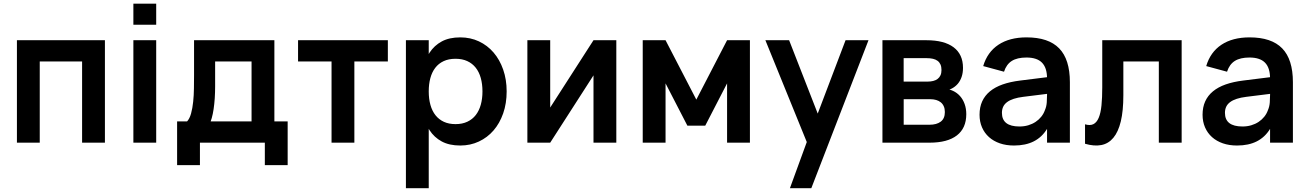

<svg xmlns="http://www.w3.org/2000/svg" viewBox="-20 -752 6894 1012"><path d="M69.2 0V-540H533V0H412.7V-428H189.5V0Z M683 -621.8V-732.5H803.3V-621.8ZM683 0V-540H803.3V0Z M1426.2 -102.8V-540H1002.8V-356Q1002.8 -323.4 1002.2 -286.6Q1001.8 -249.8 998.2 -215.8Q994.7 -181.8 987.1 -153.9Q979.5 -126 965.3 -111.2L1083.2 -95.5Q1090.4 -109.4 1096.2 -130.1Q1102 -150.8 1105.9 -176.9Q1109.8 -203 1111.9 -233.6Q1113.9 -264.2 1113.9 -297.3V-428H1305.9V-102.8ZM913.5 118.3H1033.8V0H1375.9V118.3H1496.2V-112H1426.2H966H913.5Z M1727.5 0V-428H1551V-540H2024.3V-428H1847.8V0Z M2119.5 240V-540H2239.8V240ZM2406 15Q2348.1 15 2308.4 -6.4Q2268.7 -27.8 2244 -65.8Q2219.2 -103.8 2208.5 -156.1Q2197.8 -208.4 2197.8 -270.2Q2197.8 -332.1 2208.6 -384.3Q2219.4 -436.6 2244.2 -474.5Q2268.9 -512.3 2308.6 -533.7Q2348.2 -555 2406 -555Q2459.4 -555 2504.2 -534Q2548.9 -513 2581.4 -475.3Q2613.9 -437.6 2632.2 -385.1Q2650.5 -332.7 2650.5 -270.2Q2650.5 -207 2632.2 -154.5Q2613.8 -101.9 2581.3 -64.4Q2548.8 -26.9 2504 -6Q2459.2 15 2406 15ZM2381 -97.8Q2416.6 -97.8 2443.3 -110.4Q2470.1 -122.9 2487.8 -145.8Q2505.5 -168.7 2514.2 -200.3Q2523 -231.9 2523 -270.2Q2523 -309.3 2514 -341.2Q2505.1 -373 2487.3 -395.3Q2469.6 -417.7 2443 -429.9Q2416.5 -442.2 2381 -442.2Q2344.5 -442.2 2318 -429.6Q2291.4 -417.1 2274.1 -394.4Q2256.8 -371.8 2248.3 -340.2Q2239.8 -308.7 2239.8 -270.2Q2239.8 -230.6 2248.8 -198.7Q2257.8 -166.8 2275.6 -144.4Q2293.4 -122 2319.7 -109.9Q2346 -97.8 2381 -97.8Z M3228.5 -540V0H3108.2V-354.8L2880 0H2759.7V-540H2880V-185.2L3108.2 -540Z M3367.7 0V-540H3488L3650.2 -226.9L3812.3 -540H3932.7V0H3812.3V-312.5L3697.3 -89.8H3603L3488 -312.5V0Z M4143.5 240 4247.7 -45.3 4249.5 38.7 4014.2 -540H4139.3L4306.3 -111.8H4274.3L4436.8 -540H4557.7L4256.3 240Z M4879.2 0H4631.2V-540H4862.8Q4956.8 -540 5006.3 -502.8Q5055.8 -465.5 5055.8 -394.6Q5055.8 -367.6 5048.5 -346.6Q5041.3 -325.6 5028.3 -310.3Q5015.2 -295 4997 -285.5Q4978.8 -276 4956.2 -272V-284Q4982 -283.1 5003.3 -273Q5024.6 -263 5040.2 -245.5Q5055.8 -227.9 5064.4 -203.8Q5073.1 -179.7 5073.1 -150.1Q5073.1 -76.6 5023.6 -38.3Q4974.1 0 4879.2 0ZM4878.8 -94.5Q4916.9 -94.5 4938.5 -110.8Q4960.2 -127.2 4960.2 -161.4Q4960.2 -179 4954.4 -191.8Q4948.7 -204.7 4938.5 -212.8Q4928.3 -221 4914.4 -225Q4900.5 -229.1 4884.2 -229.1H4743.2V-94.5ZM4863.8 -445.5H4743V-321.9H4868.8Q4884.9 -321.9 4898.5 -325.2Q4912 -328.5 4921.8 -335.9Q4931.6 -343.2 4937 -354.8Q4942.4 -366.3 4942.4 -382.8Q4942.4 -400 4937.2 -411.9Q4931.9 -423.8 4921.9 -431.3Q4911.8 -438.9 4897.2 -442.2Q4882.6 -445.5 4863.8 -445.5Z M5390.7 -555Q5301.2 -555 5242.6 -516.2Q5184 -477.3 5162.3 -403.7L5272 -374Q5284.5 -412.8 5313 -430.8Q5341.5 -448.8 5390.3 -448.8Q5417.2 -448.8 5437.6 -442.3Q5458.1 -435.8 5471.7 -422.2Q5485.2 -408.6 5492 -387.8Q5498.8 -366.9 5498.8 -338.2V-251.8Q5498.8 -233.8 5497.3 -211.9Q5495.8 -190 5487.3 -170.7Q5480.9 -152.5 5468.3 -136.8Q5455.8 -121.1 5438.5 -109.6Q5421.2 -98.1 5399.8 -91.7Q5378.3 -85.3 5353.4 -85.3Q5307.2 -85.3 5284.1 -103.3Q5261 -121.3 5261 -157.1Q5261 -175.2 5267.6 -189.3Q5274.2 -203.4 5288.3 -213.9Q5302.3 -224.3 5323.5 -231.2Q5344.7 -238.1 5373.3 -241.6L5530.6 -261.2L5523.6 -348.2L5356.7 -327.4Q5304.9 -321 5264.9 -307Q5224.9 -292.9 5197.8 -270.5Q5170.8 -248.2 5156.9 -217.6Q5143 -187 5143 -147.1Q5143 -110.7 5156 -80.7Q5168.9 -50.8 5192.8 -29.4Q5216.7 -8 5250 3.5Q5283.3 15 5324.6 15Q5385.8 15 5429 -7Q5472.1 -28.9 5498.8 -72.7V0H5619.2V-318.8Q5619.2 -438.9 5562.8 -497Q5506.5 -555 5390.7 -555Z M5699 -96.8Q5725.8 -88.9 5743.2 -97.7Q5760.6 -106.4 5771.1 -131.2Q5781.6 -155.9 5785.7 -196.3Q5789.8 -236.8 5789.8 -291.8V-540H6208.3V0H6088V-428H5901V-250.1Q5901 -167.9 5887.6 -112.3Q5874.2 -56.7 5848.4 -25.8Q5822.6 5.2 5785 12.5Q5747.3 19.8 5699 5.7Z M6566.2 -555Q6476.7 -555 6418.1 -516.2Q6359.5 -477.3 6337.8 -403.7L6447.5 -374Q6460 -412.8 6488.5 -430.8Q6517 -448.8 6565.8 -448.8Q6592.7 -448.8 6613.1 -442.3Q6633.6 -435.8 6647.2 -422.2Q6660.8 -408.6 6667.5 -387.8Q6674.3 -366.9 6674.3 -338.2V-251.8Q6674.3 -233.8 6672.8 -211.9Q6671.2 -190 6662.8 -170.7Q6656.4 -152.5 6643.8 -136.8Q6631.2 -121.1 6614 -109.6Q6596.7 -98.1 6575.2 -91.7Q6553.8 -85.3 6528.9 -85.3Q6482.8 -85.3 6459.6 -103.3Q6436.5 -121.3 6436.5 -157.1Q6436.5 -175.2 6443.1 -189.3Q6449.8 -203.4 6463.8 -213.9Q6477.8 -224.3 6499 -231.2Q6520.2 -238.1 6548.8 -241.6L6706.1 -261.2L6699.1 -348.2L6532.2 -327.4Q6480.4 -321 6440.4 -307Q6400.4 -292.9 6373.3 -270.5Q6346.2 -248.2 6332.4 -217.6Q6318.5 -187 6318.5 -147.1Q6318.5 -110.7 6331.5 -80.7Q6344.4 -50.8 6368.3 -29.4Q6392.2 -8 6425.5 3.5Q6458.8 15 6500.1 15Q6561.3 15 6604.5 -7Q6647.6 -28.9 6674.3 -72.7V0H6794.7V-318.8Q6794.7 -438.9 6738.3 -497Q6682 -555 6566.2 -555Z"/></svg>

Font: Vela Sans GX ExtLt
Style: Regular
Weight: 200
Designer: Principal design: Mikhail Sharanda - project Manrope.
Design modification: Ravid Balaliev
Foundry: Mikhail Sharanda
Version: Version 1.001